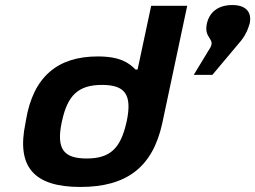

<svg xmlns="http://www.w3.org/2000/svg" viewBox="-20 -733 1013 762"><path d="M83 -256 81 -244C45 -72 113 9 299 9C482 9 586 -69 624 -244L723 -710H580L526 -457H518C492 -483 458 -509 368 -509C210 -509 112 -430 83 -256ZM225 -248 226 -252C248 -354 290 -396 385 -396C476 -396 505 -358 483 -252L482 -248C459 -146 419 -104 324 -104C232 -104 203 -142 225 -248ZM749 -436H823L938 -573C959 -601 964 -618 970 -637L971 -640C980 -683 958 -713 902 -713C846 -713 811 -685 801 -639C788 -580 836 -580 814 -543Z"/></svg>

Font: LT Wave Bold
Style: Italic
Weight: 700
Designer: Daniel Lyons
Version: Version 2.5 (Glyphs App)